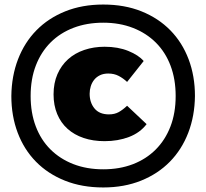

<svg xmlns="http://www.w3.org/2000/svg" viewBox="-20 -688 909 846"><path d="M435 138Q341 138 266 108Q191 78 138.5 24.5Q86 -29 58 -103Q30 -177 30 -265Q31 -353 59.5 -427Q88 -501 140.5 -554.5Q193 -608 267.5 -638Q342 -668 435 -668Q529 -668 603.5 -638Q678 -608 730.5 -554.5Q783 -501 811 -427Q839 -353 839 -265Q838 -177 809.5 -103Q781 -29 728.5 24.5Q676 78 601.5 108Q527 138 435 138ZM435 58Q507 58 565.5 35.5Q624 13 666 -29Q708 -71 731 -130.5Q754 -190 754 -265Q754 -339 731.5 -398.5Q709 -458 667 -500Q625 -542 566 -565Q507 -588 435 -588Q363 -588 304 -565.5Q245 -543 203 -501Q161 -459 138 -399.5Q115 -340 115 -265Q115 -191 137.5 -131.5Q160 -72 202 -30Q244 12 303 35Q362 58 435 58ZM441 -66Q390 -66 348.5 -80Q307 -94 277.5 -120.5Q248 -147 232 -185.5Q216 -224 216 -272Q216 -322 233 -361Q250 -400 280 -427Q310 -454 351.5 -468Q393 -482 441 -482Q500 -482 545.5 -463.5Q591 -445 613 -419L540 -327Q523 -343 503 -353.5Q483 -364 457 -364Q436 -364 420.5 -356.5Q405 -349 395 -336.5Q385 -324 380 -308Q375 -292 375 -275Q375 -236 396.5 -210Q418 -184 460 -184Q485 -184 503 -194Q521 -204 540 -222L626 -141Q597 -103 548.5 -84.5Q500 -66 441 -66Z"/></svg>

Font: Tilda Sans Black
Style: Regular
Weight: 900
Designer: ParaType Ltd
Foundry: ParaType Ltd
Version: Version 1.009